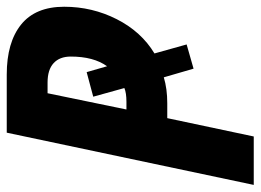

<svg xmlns="http://www.w3.org/2000/svg" viewBox="-122 -634 754 555"><g transform="rotate(-90 254.5 -357.0)"><path d="M148 -714H316Q409 -714 460.5 -672.5Q512 -631 512 -548Q512 -467 476 -396Q440 -325 377 -287L403 -194L333 -174L308 -260Q275 -250 233 -250H190L137 0H-3ZM237 -368Q263 -368 277 -374L252 -464L323 -483L340 -424Q368 -463 368 -529Q368 -561 349 -578.5Q330 -596 293 -596H262L215 -368Z"/></g></svg>

Font: Noto Sans Display Ex Bold Cond
Style: Italic
Weight: 800
Width: 3
Italic angle: -12°
Designer: Monotype Design team
Foundry: Monotype Imaging Inc.
Version: Version 1.000